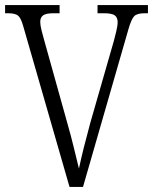

<svg xmlns="http://www.w3.org/2000/svg" viewBox="-20 -734 601 754"><path d="M71 -632Q62 -664 50.5 -673Q39 -682 11 -682H0V-714H214V-682H191Q160 -682 149 -673.5Q138 -665 138 -648Q138 -635 143.5 -613.5Q149 -592 153 -578L244 -252Q260 -196 270 -154Q280 -112 290 -72Q299 -114 309 -154Q319 -194 335 -253L427 -573Q431 -588 436.5 -610.5Q442 -633 442 -647Q442 -665 431 -673.5Q420 -682 387 -682H363V-714H561V-682H549Q519 -682 507.5 -671Q496 -660 484 -618L306 0H253Z"/></svg>

Font: Noto Serif Bengali Condensed Light
Style: Regular
Weight: 300
Width: 3
Designer: Juan Bruce, Universal Thirst, Indian Type Foundry and the Monotype Design Team.
Foundry: Monotype Imaging Inc.
Version: Version 2.003; ttfautohint (v1.8.4.7-5d5b)